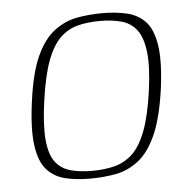

<svg xmlns="http://www.w3.org/2000/svg" viewBox="-42 -510 551 558"><g transform="rotate(-5 234.0 -231.0)"><path d="M199 7Q160 7 128 -0.5Q96 -8 74.5 -31Q53 -54 46 -102Q39 -150 50 -231Q61 -314 83 -362Q105 -410 136 -433Q167 -456 202.5 -462.5Q238 -469 276 -469Q315 -469 347.5 -461.5Q380 -454 401.5 -431Q423 -408 430 -360Q437 -312 426 -231Q414 -148 392 -100Q370 -52 339.5 -29Q309 -6 273.5 0.5Q238 7 199 7ZM207 -15Q243 -15 272.5 -22.5Q302 -30 325 -51.5Q348 -73 364.5 -116Q381 -159 391 -230Q401 -302 396 -345Q391 -388 374 -410Q357 -432 330 -439.5Q303 -447 267 -447Q231 -447 202 -439.5Q173 -432 150.5 -410Q128 -388 112 -345Q96 -302 86 -230Q76 -159 80 -116Q84 -73 100.5 -51.5Q117 -30 144 -22.5Q171 -15 207 -15Z"/></g></svg>

Font: Genos Thin ExtraLight
Style: Italic
Weight: 250
Italic angle: -8°
Version: Version 1.010